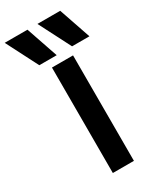

<svg xmlns="http://www.w3.org/2000/svg" viewBox="-334 -1075 953 1151"><g transform="rotate(-30 143.0 -500.0)"><path d="M26 -780 -86.6 -1000H71L146.3 -780ZM252.7 -780 140 -1000H297.6L373 -780ZM84.7 0V-730H230.6V0Z"/></g></svg>

Font: M PLUS 2 Thin
Style: Regular
Weight: 100
Designer: Coji Morishita
Foundry: UNDERFOREST DESIGN
Version: Version 1.001